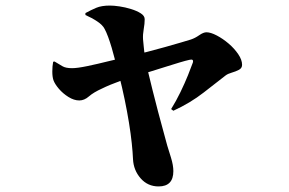

<svg xmlns="http://www.w3.org/2000/svg" viewBox="-20 -609 1040 690"><path d="M550 61Q511 61 485.5 32Q460 3 458 -37Q457 -61 453.5 -94.5Q450 -128 443.5 -168Q437 -208 428 -251.5Q419 -295 408 -338Q401 -364 394.5 -389.5Q388 -415 381.5 -437Q375 -459 368.5 -476.5Q362 -494 356 -505Q349 -519 329.5 -532Q310 -545 287 -555V-562Q307 -573 326 -581Q345 -589 375 -589Q389 -589 409.5 -586Q430 -583 451 -576.5Q472 -570 486 -561Q500 -552 500 -540Q500 -524 496.5 -504.5Q493 -485 494 -468Q495 -459 496.5 -442Q498 -425 501 -405.5Q504 -386 508 -368Q518 -327 528 -286Q538 -245 548 -208Q558 -171 566.5 -139.5Q575 -108 581 -86Q586 -70 594.5 -42.5Q603 -15 603 6Q603 61 550 61ZM595 -217Q613 -246 628.5 -278Q644 -310 655.5 -338.5Q667 -367 673 -384Q675 -391 672 -393.5Q669 -396 661 -394Q647 -391 625.5 -384.5Q604 -378 577 -369.5Q550 -361 519.5 -351.5Q489 -342 457 -333Q437 -327 416 -319.5Q395 -312 377 -304.5Q359 -297 347 -291Q316 -277 299.5 -262.5Q283 -248 265 -248Q246 -248 226 -260.5Q206 -273 191.5 -290Q177 -307 172 -321Q168 -333 168 -352Q168 -371 171 -387L176 -388Q193 -378 204.5 -371Q216 -364 239 -364Q258 -364 294 -371.5Q330 -379 372 -389.5Q414 -400 450 -408Q476 -414 508.5 -422.5Q541 -431 573.5 -440Q606 -449 631 -456.5Q656 -464 666 -467Q681 -472 696 -482.5Q711 -493 722 -493Q737 -493 759 -481.5Q781 -470 801.5 -452.5Q822 -435 836 -414.5Q850 -394 850 -376Q850 -364 838.5 -358Q827 -352 813 -348Q799 -344 791 -338Q760 -314 712 -276.5Q664 -239 603 -211Z"/></svg>

Font: Noto Serif SC ExtraLight Black
Style: Regular
Weight: 900
Version: Version 2.002-H1;hotconv 1.1.0;makeotfexe 2.6.0